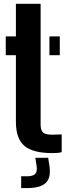

<svg xmlns="http://www.w3.org/2000/svg" viewBox="-20 -790 352 1002"><path d="M10 -502V-600H63V-770H192V-140.5Q192 -111 204 -99Q216 -87 255 -87Q267 -87 277.5 -87.8Q288 -88.5 302 -88.5V4Q291.5 7 279.8 8Q268 9 254.5 9Q151 9 107 -29Q63 -67 63 -154.5V-502ZM238 -502V-600H292V-502ZM90.5 191.5V130H121.5Q151 130 163 118.2Q175 106.5 171.5 79L164.5 33.5H231.5L238.5 79Q246.5 138.5 218.2 165Q190 191.5 121.5 191.5Z"/></svg>

Font: Big Shoulders Stencil Display ExtraBold
Style: Regular
Weight: 800
Designer: Patric King
Foundry: XO Type Co
Version: Version 1.000